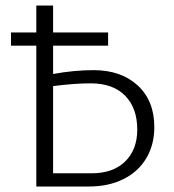

<svg xmlns="http://www.w3.org/2000/svg" viewBox="-20 -678 633 698"><path d="M541 -216Q541 -152 512 -103Q483 -54 429 -27Q375 0 304 0H112V-512H20V-560H112V-658H173V-560H373V-512H173V-409Q249 -423 320 -423Q420 -423 480.5 -367.5Q541 -312 541 -216ZM479 -207Q479 -285 435 -330Q391 -375 310 -375Q250 -375 173 -365V-48H313Q391 -48 435 -91Q479 -134 479 -207Z"/></svg>

Font: Ysabeau Infant Semilight
Style: Regular
Weight: 300
Designer: Christian Thalmann (Catharsis Fonts)
Version: Version 0.003